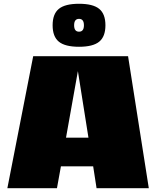

<svg xmlns="http://www.w3.org/2000/svg" viewBox="-20 -998 829 1018"><path d="M493 0H492L474 -116H303L282 0H19L156 -700H659L769 0ZM393 -621 330 -268H449ZM292 -951Q325 -978 399 -978Q473 -978 506 -951Q539 -924 539 -864Q539 -804 506 -777Q473 -750 399 -750Q325 -750 292 -777Q259 -804 259 -864Q259 -924 292 -951ZM373 -864Q373 -830 399 -830Q425 -830 425 -864Q425 -898 399 -898Q373 -898 373 -864Z"/></svg>

Font: Fivo Sans Modern ExtBlk
Style: Regular
Weight: 950
Designer: Alexander Slobzheninov
Foundry: Alexander Slobzheninov
Version: 1.0